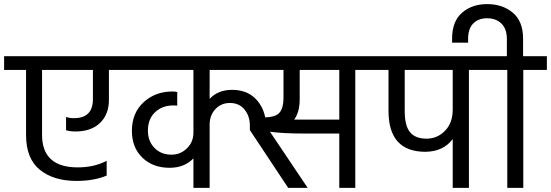

<svg xmlns="http://www.w3.org/2000/svg" viewBox="-42 -916 2686 936"><path d="M577 -642V-575H489V-429Q489 -359 446 -317Q403 -275 325 -275Q300 -275 280 -281V-346Q295 -340 319 -340Q411 -340 411 -433V-575H163V-259Q163 -100 337 -100Q417 -100 478 -132V-60Q416 -34 331 -34Q219 -34 152 -88.5Q85 -143 85 -258V-575H-22V-642Z M1392 -333H1612V-575H1419V-432Q1419 -369 1392 -333ZM980 -575V-434Q1021 -478 1089 -478Q1155 -478 1196.5 -441.5Q1238 -405 1251 -344Q1303 -345 1321.5 -368Q1340 -391 1340 -438V-575ZM1806 -642V-575H1690V0H1612V-265H1444Q1333 -265 1274 -274L1458 0H1363L1176 -282V-305Q1176 -350 1150 -382Q1124 -414 1079 -414Q1036 -414 1008 -384Q980 -354 980 -308V0H901V-144Q857 -98 785 -98Q703 -98 652 -147.5Q601 -197 601 -278Q601 -365 658 -417.5Q715 -470 799 -470Q815 -470 822 -467V-401Q817 -402 803 -402Q749 -402 714 -369Q679 -336 679 -279Q679 -228 711 -195Q743 -162 794 -162Q838 -162 869.5 -193Q901 -224 901 -270V-575H533V-642Z M2165 -382V-575H1931V-374Q1931 -303 1957 -271.5Q1983 -240 2037 -240Q2090 -240 2127.5 -278.5Q2165 -317 2165 -382ZM2359 -642V-575H2244V0H2165V-238Q2119 -177 2032 -176Q1852 -176 1852 -375V-575H1762V-642Z M2508 -642H2624V-575H2509V0H2431V-575H2315V-642H2429V-726Q2429 -775 2402.5 -801Q2376 -827 2333 -827Q2290 -827 2265 -801.5Q2240 -776 2240 -726V-708H2162V-728Q2162 -812 2210.5 -854Q2259 -896 2333 -896Q2408 -896 2458 -854Q2508 -812 2508 -728Z"/></svg>

Font: Hind
Style: Regular
Weight: 400
Designer: Manushi Parikh, Satya Rajpurohit
Foundry: Indian Type Foundry
Version: Version 2.000;PS 1.0;hotconv 1.0.79;makeotf.lib2.5.61930